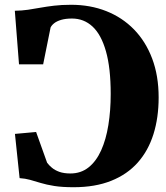

<svg xmlns="http://www.w3.org/2000/svg" viewBox="-20 -772 696 803"><path d="M288 11Q240 11 207 5.8Q174 0.5 150.2 -6.8Q126.5 -14 106 -19.8Q85.5 -25.5 62 -27L42.5 -212L131 -220L177 -91.5Q184 -81.5 196.8 -70.8Q209.5 -60 228.5 -53.2Q247.5 -46.5 274.5 -46.5Q318.5 -46.5 350.5 -72Q382.5 -97.5 403 -143Q423.5 -188.5 433.2 -249Q443 -309.5 443 -379Q443 -487.5 423.2 -557.2Q403.5 -627 367.2 -660.8Q331 -694.5 281 -694.5Q254.5 -694.5 236 -689Q217.5 -683.5 206.8 -675Q196 -666.5 191.5 -657L160.5 -503H59.5L42 -727Q71.5 -727.5 97.2 -731.2Q123 -735 149 -739.8Q175 -744.5 206 -748.2Q237 -752 277.5 -752Q357.5 -752 424.5 -725.5Q491.5 -699 540.5 -648.8Q589.5 -598.5 616.5 -526.8Q643.5 -455 643.5 -364.5Q643.5 -280 621.8 -210.8Q600 -141.5 556 -92Q512 -42.5 445 -15.8Q378 11 288 11Z"/></svg>

Font: Merriweather 60pt Black
Style: Regular
Weight: 900
Version: Version 2.100